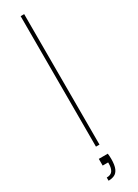

<svg xmlns="http://www.w3.org/2000/svg" viewBox="-244 -753 677 943"><g transform="rotate(-30 95.0 -282.0)"><path d="M67 59H118Q119 66 119.5 74.5Q120 83 120 90Q120 125 111.5 144Q103 163 88 169.5Q73 176 55 176V158Q79 158 88.5 143.5Q98 129 98 104V97H67ZM85 0V-740H105V0Z"/></g></svg>

Font: Poppins Variable
Style: Regular
Weight: 100
Designer: Jonny Pinhorn
Foundry: Indian Type Foundry
Version: Version 6.000